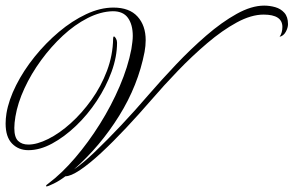

<svg xmlns="http://www.w3.org/2000/svg" viewBox="-23 -610 1046 684"><path d="M143 54Q141 54 141 53Q141 49 149 44Q197 8 244.5 -47.5Q292 -103 333 -168.5Q374 -234 403.5 -303Q433 -372 445 -435Q447 -448 448.5 -460Q450 -472 450 -482Q450 -522 433 -546Q416 -570 379 -570Q335 -569 289 -545.5Q243 -522 201 -483Q159 -444 123.5 -395.5Q88 -347 64 -295Q40 -243 32 -195Q30 -183 29 -173Q28 -163 28 -154Q28 -121 41.5 -108Q55 -95 78 -95Q109 -95 149 -115Q189 -135 229 -171Q269 -207 303 -254.5Q337 -302 358 -357.5Q379 -413 380 -472Q380 -480 383 -480Q386 -480 390 -473Q394 -466 394 -458Q394 -408 374.5 -354.5Q355 -301 322 -251Q289 -201 247.5 -161.5Q206 -122 162.5 -98.5Q119 -75 78 -75Q43 -75 20 -98.5Q-3 -122 -3 -170Q-3 -187 0 -206Q8 -254 34.5 -306.5Q61 -359 100.5 -408Q140 -457 187 -496.5Q234 -536 284 -559.5Q334 -583 381 -583Q438 -583 467 -551Q496 -519 496 -467Q496 -457 495 -446.5Q494 -436 492 -425Q469 -306 401.5 -197.5Q334 -89 241 -7Q271 -27 314.5 -68.5Q358 -110 408 -163Q458 -216 506 -272Q551 -324 603.5 -379.5Q656 -435 711.5 -483Q767 -531 820 -560.5Q873 -590 918 -590Q938 -590 957.5 -584.5Q977 -579 990 -564.5Q1003 -550 1003 -524Q1003 -511 995 -496.5Q987 -482 973 -479Q983 -493 983 -514Q983 -558 916 -558Q872 -558 820.5 -530Q769 -502 715 -456Q661 -410 610.5 -357.5Q560 -305 517 -255Q472 -203 426 -154Q380 -105 338 -66Q296 -27 262.5 -4.5Q229 18 210 18Q189 34 168.5 44Q148 54 143 54Z"/></svg>

Font: Luxurious Script
Style: Regular
Weight: 400
Designer: Robert E. Leuschke
Foundry: Robert E. Leuschke
Version: Version 1.010; ttfautohint (v1.8.3)